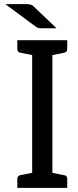

<svg xmlns="http://www.w3.org/2000/svg" viewBox="-20 -911 376 931"><path d="M234 -644V-73Q282 -64 294 -61Q306 -58 306 -43V0H64V-43Q64 -59 80 -62L136 -73V-644Q88 -653 76 -656Q64 -659 64 -674V-716H306V-674Q306 -658 290 -655ZM106 -891Q121 -891 130 -888Q138 -886 148 -875L254 -774H184Q172 -774 168 -775Q161 -777 153 -782L6 -891Z"/></svg>

Font: Aleo
Style: Regular
Weight: 400
Designer: Alessio Laiso
Version: Version 1.1